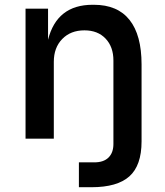

<svg xmlns="http://www.w3.org/2000/svg" viewBox="-20 -575 684 796"><path d="M203.1 0H85.9V-539.1H179.2V-410.2Q215.8 -555.2 363.8 -555.2H369.1Q467.3 -555.2 517.1 -492.4Q566.9 -429.7 566.9 -308.1V11.2Q566.9 110.8 516.6 156Q466.3 201.2 358.9 201.2H307.1V98.1H371.1Q409.7 98.1 429.9 78.1Q450.2 58.1 450.2 22V-324.2Q450.2 -380.9 417.7 -415Q385.3 -449.2 330.1 -449.2Q272.9 -449.2 238 -413.3Q203.1 -377.4 203.1 -318.8Z"/></svg>

Font: Sora Medium
Style: Regular
Weight: 500
Designer: Jonathan Barnbrook, Julián Moncada
Foundry: Barnbrook Fonts
Version: Version 2.000